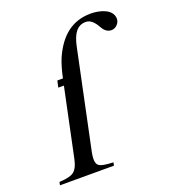

<svg xmlns="http://www.w3.org/2000/svg" viewBox="-127 -776 767 869"><g transform="rotate(-20 256.5 -341.5)"><path d="M164 -450 157 -418H184L115 -90C109 -61 99 -41 85 -31C72 -22 51 -17 16 -15L13 0H273L276 -15C240 -16 215 -20 205 -30C199 -36 196 -45 196 -59C196 -67 197 -77 199 -88L299 -564C311 -622 333 -655 375 -655C397 -655 414 -638 428 -613C438 -594 452 -580 473 -580C495 -580 513 -601 513 -620C513 -667 453 -683 409 -683C317 -683 258 -630 219 -544C208 -519 198 -484 191 -450Z"/></g></svg>

Font: STIXGeneral
Style: Italic
Weight: 400
Italic angle: -16.33°
Designer: MicroPress Inc., with final additions and corrections provided by Coen Hoffman, Elsevier (retired)
Version: Version 1.1.0